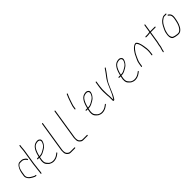

<svg xmlns="http://www.w3.org/2000/svg" viewBox="285 -2074 3562 3562"><g transform="rotate(-45 2066.0 -293.5)"><path d="M238.1 -411H199.8C192.8 -411 186.3 -410.5 180.1 -409.5C174 -408.5 164.4 -402 151.5 -390C125.9 -364.2 108.3 -320.9 98.7 -260L87.8 -191C87 -186.3 86.8 -182 87.2 -178C88.6 -152 98.2 -130.3 115.9 -113L132.4 -99C137.2 -94.3 141.3 -91.2 144.8 -89.5C148.3 -87.8 152.9 -85.2 158.5 -81.5C164.2 -77.8 169.4 -74.7 174.1 -72.2C178.9 -69.7 184.2 -66.8 190.2 -63.5C193.2 -61.8 198.6 -59 206.5 -55C214.3 -51 221.8 -49 229 -49H236C242.7 -49 245.5 -45.7 244.4 -39C243.4 -32.3 239.5 -29 232.8 -29H225.8C214.5 -29 193.7 -37.5 163.3 -54.5C160.3 -56.2 156 -59 150.4 -63C144.7 -67 140.1 -69.8 136.3 -71.5C132.6 -73.2 127.6 -76.7 121.5 -82L105.7 -96C100 -101.3 95 -107.5 90.6 -114.5C73 -140 63.7 -165.5 67.8 -191L78.7 -260C82.8 -285.7 90.8 -312.4 102.9 -340C105.5 -346 108.4 -352 111.7 -358C115 -364 120.5 -373.6 128.9 -386.7C137.2 -399.9 150 -412 167.2 -423C175.6 -428.3 187.5 -431 203 -431H242C244 -431 251.8 -429.7 265.4 -427C273.8 -427 286.8 -418.9 310.8 -402.8C323.9 -393.9 333.1 -384 338.3 -373L342.9 -364C346.1 -358.7 344.5 -354.2 338.3 -350.5C332 -346.8 327.6 -347.7 325.2 -353L320.6 -362C318.1 -367.3 313.9 -372.3 308 -377C289.3 -394.6 274.3 -404.9 260.9 -408ZM330 -74 334.1 -113 338.1 -138 346.7 -217.5 395.1 -523 397.8 -553C399.4 -579.7 400.8 -597 402.1 -605L407.8 -641C408.2 -643.7 409.6 -646 411.9 -648C414.2 -650 416.7 -651 419.4 -651C422 -651 424.2 -650 425.9 -648C427.6 -646 428.2 -643.7 427.8 -641L422.1 -605C421.2 -599.7 420.8 -594.7 420.7 -590C420.6 -585.3 420.3 -580 419.7 -574C419 -568 418.5 -561.3 418 -554L415.1 -523L366.8 -218L358.1 -138L354.1 -113L350 -74L346.9 -42L340.4 -1C340 1.7 338.6 4 336.3 6C334 8 331.5 9 328.8 9C326.2 9 324 8 322.3 6C320.6 4 320 1.7 320.4 -1L326.9 -42Z M534.6 -247C540 -268.3 544.9 -286.7 549.3 -302C571.2 -370.6 598.5 -415.2 627.4 -436C636.3 -443.3 649.7 -449.3 667.4 -454C700.2 -462.4 724.8 -460.4 741.5 -448C762.4 -428.8 759.4 -396.8 730.8 -352C717.8 -329.5 693.7 -308.5 658.5 -289C652.5 -285.7 645.4 -281.7 637.1 -277C606.1 -257 574.5 -247 539.6 -247ZM473.5 -227H509.5C502.4 -195 498.1 -172.3 496.7 -159C495.2 -145.7 495.5 -132.3 497.3 -119C499.5 -91.7 508.5 -69.5 524.3 -52.5C531.4 -44.8 538.7 -37.3 546.2 -30C558.6 -14.8 578.1 -2.8 606.3 6C623.3 11.3 639.5 14 654.8 14C698.5 14 745.7 -2.3 787.2 -35L808.9 -52C815 -56.7 816.2 -61.5 812.7 -66.5C809.1 -71.5 804.3 -71.7 798.3 -67L776.6 -50C738.9 -20.7 696.1 -6 657.6 -6C625.4 -6 597.9 -14.2 575 -30.5C566.2 -36.8 554.8 -50.9 535.8 -72.7C526.1 -83.8 519.9 -100.9 517.1 -124C514.7 -144.4 518.8 -178.8 529.5 -227H536.5C571.8 -227 605.6 -237.7 641 -259C648.8 -263.7 658.6 -269.1 670.4 -275.3C682.2 -281.4 691.9 -287.8 699.5 -294.5C704.5 -298.8 709.4 -303 714.2 -307C719.1 -311 726.2 -319.2 735.4 -331.5C746.3 -343.8 756.4 -360.7 765.2 -382C782.9 -420.7 777.6 -448.3 751.7 -465C734.1 -480.5 705.8 -483.4 666.7 -473.5C647 -468.5 631.7 -461.5 621 -452.5C596.8 -436.2 574 -407 553.3 -365C540.8 -339.5 527.9 -300.2 514.6 -247H476.6C470 -247 466.1 -243.7 465 -237C464 -230.3 466.8 -227 473.5 -227Z M1003.3 -643C1000.7 -643 998.2 -642 995.9 -640C993.5 -638 992.2 -635.7 991.8 -633L896.6 -32C895 -21.9 895.1 -1.2 897 29.9C898 45.8 904.4 61.9 916.1 78C920.5 84 925.1 88.8 929.8 92.5C934.6 96.2 941.5 101.5 950.6 108.5C959.6 115.5 974 119 993.7 119H1104.7C1107.3 119 1109.8 118 1112.1 116C1114.4 114 1115.8 111.7 1116.2 109C1116.7 106.3 1116 104 1114.3 102C1112.7 100 1110.5 99 1107.8 99H996.8C992.8 99 986.8 98.3 978.8 97C970.7 95.7 959.2 89 944.3 77C930.1 65.5 921.4 50.9 918.3 33C914.1 9 913.5 -12.7 916.6 -32L1011.8 -633C1012.2 -635.7 1011.5 -638 1009.9 -640C1008.2 -642 1006 -643 1003.3 -643Z M1331.3 -643C1328.7 -643 1326.2 -642 1323.9 -640C1321.5 -638 1320.2 -635.7 1319.8 -633L1224.6 -32C1223 -21.9 1223.1 -1.2 1225 29.9C1226 45.8 1232.4 61.9 1244.1 78C1248.5 84 1253.1 88.8 1257.8 92.5C1262.6 96.2 1269.5 101.5 1278.6 108.5C1287.6 115.5 1302 119 1321.7 119H1432.7C1435.3 119 1437.8 118 1440.1 116C1442.4 114 1443.8 111.7 1444.2 109C1444.7 106.3 1444 104 1442.3 102C1440.7 100 1438.5 99 1435.8 99H1324.8C1320.8 99 1314.8 98.3 1306.8 97C1298.7 95.7 1287.2 89 1272.3 77C1258.1 65.5 1249.4 50.9 1246.3 33C1242.1 9 1241.5 -12.7 1244.6 -32L1339.8 -633C1340.2 -635.7 1339.5 -638 1337.9 -640C1336.2 -642 1334 -643 1331.3 -643Z M1619.1 -389C1621.8 -389 1624.3 -390 1626.6 -392C1628.9 -394 1630.3 -396.3 1630.7 -399L1641 -464C1642.2 -471.3 1646.7 -486.5 1654.7 -509.5C1662.7 -532.5 1670.5 -555.7 1678.2 -579C1689.6 -613.6 1702.4 -645.9 1716.6 -676L1724.3 -693C1726.6 -699.7 1724.8 -703.8 1718.7 -705.5C1712.7 -707.2 1708.2 -705 1705.2 -699L1698.5 -682C1683.7 -649.2 1670.8 -616.2 1659.8 -583C1652.1 -559.7 1644.1 -536.2 1635.7 -512.5C1627.3 -488.8 1622.4 -472.7 1621 -464L1610.7 -399C1610.3 -396.3 1610.9 -394 1612.6 -392C1614.3 -390 1616.4 -389 1619.1 -389Z M1808.6 -247C1814 -268.3 1818.9 -286.7 1823.3 -302C1845.2 -370.6 1872.5 -415.2 1901.4 -436C1910.3 -443.3 1923.7 -449.3 1941.4 -454C1974.2 -462.4 1998.8 -460.4 2015.5 -448C2036.4 -428.8 2033.4 -396.8 2004.8 -352C1991.8 -329.5 1967.7 -308.5 1932.5 -289C1926.5 -285.7 1919.4 -281.7 1911.1 -277C1880.1 -257 1848.5 -247 1813.6 -247ZM1747.5 -227H1783.5C1776.4 -195 1772.1 -172.3 1770.7 -159C1769.2 -145.7 1769.5 -132.3 1771.3 -119C1773.5 -91.7 1782.5 -69.5 1798.3 -52.5C1805.4 -44.8 1812.7 -37.3 1820.2 -30C1832.6 -14.8 1852.1 -2.8 1880.3 6C1897.3 11.3 1913.5 14 1928.8 14C1972.5 14 2019.7 -2.3 2061.2 -35L2082.9 -52C2089 -56.7 2090.2 -61.5 2086.7 -66.5C2083.1 -71.5 2078.3 -71.7 2072.3 -67L2050.6 -50C2012.9 -20.7 1970.1 -6 1931.6 -6C1899.4 -6 1871.9 -14.2 1849 -30.5C1840.2 -36.8 1828.8 -50.9 1809.8 -72.7C1800.1 -83.8 1793.9 -100.9 1791.1 -124C1788.7 -144.4 1792.8 -178.8 1803.5 -227H1810.5C1845.8 -227 1879.6 -237.7 1915 -259C1922.8 -263.7 1932.6 -269.1 1944.4 -275.3C1956.2 -281.4 1965.9 -287.8 1973.5 -294.5C1978.5 -298.8 1983.4 -303 1988.2 -307C1993.1 -311 2000.2 -319.2 2009.4 -331.5C2020.3 -343.8 2030.4 -360.7 2039.2 -382C2056.9 -420.7 2051.6 -448.3 2025.7 -465C2008.1 -480.5 1979.8 -483.4 1940.7 -473.5C1921 -468.5 1905.7 -461.5 1895 -452.5C1870.8 -436.2 1848 -407 1827.3 -365C1814.8 -339.5 1801.9 -300.2 1788.6 -247H1750.6C1744 -247 1740.1 -243.7 1739 -237C1738 -230.3 1740.8 -227 1747.5 -227Z M2252.2 -484C2249.5 -484 2247 -483 2244.7 -481C2242.4 -479 2241 -476.7 2240.6 -474L2225.1 -376C2223 -363.3 2220.5 -343 2217.5 -314.9C2214.5 -286.9 2215.3 -232.9 2219.7 -153C2223.6 -127 2225.2 -105.5 2224.5 -88.5C2224.3 -82.8 2224.2 -77.8 2224.1 -73.5C2224.1 -69.2 2224.1 -64.7 2224 -60C2223.9 -55.3 2224 -50.7 2224.3 -46C2224.5 -41.3 2224.5 -36 2224.3 -30C2224 -24 2223.8 -18.7 2223.7 -14C2223.5 -4 2228.3 1.3 2238.2 2C2248.1 2.7 2256.3 -2 2262.9 -12C2265.1 -15.3 2269.8 -22.8 2277 -34.5C2284.1 -46.2 2291.2 -58.3 2297.9 -71C2303.6 -83.7 2309.5 -96.3 2315.5 -109C2333 -145.8 2351.4 -188.9 2370.8 -238.3C2387.9 -281.8 2410.9 -327.2 2446.1 -374.5C2453.3 -384.2 2461.8 -395.7 2471.6 -409C2481.3 -422.3 2490.6 -434.3 2499.3 -445C2508 -455.7 2515.8 -466.5 2522.9 -477.5C2530 -488.5 2536.7 -498.5 2543.2 -507.5C2549.6 -516.5 2554.1 -523 2556.8 -527C2564.8 -536.7 2565.8 -543.4 2559.9 -547C2554.5 -550.3 2549.6 -549 2545.3 -543L2506.9 -487C2500.2 -476.3 2492.4 -465.7 2483.4 -455C2474.3 -444.3 2465.1 -432.3 2455.7 -419C2446.2 -405.7 2437.7 -394 2430.1 -384C2419.7 -370.3 2403.6 -341.3 2381.3 -297C2372 -279.7 2360.2 -252.5 2345.9 -215.7C2331.5 -178.8 2317.2 -145.9 2302.5 -117C2294.9 -104.3 2285.4 -87 2274.1 -65.1C2262.8 -43.1 2252.9 -27.8 2244.5 -19C2244.6 -23.7 2244.7 -28.7 2244.9 -34C2245.1 -39.3 2245 -44.3 2244.8 -49C2244.5 -53.7 2244.4 -58.3 2244.5 -63C2245 -93.1 2243.5 -125 2240.1 -158.5C2239.2 -167.5 2238.6 -181.7 2238.3 -201C2235.4 -271 2237.7 -329.3 2245.1 -376L2260.6 -474C2261 -476.7 2260.4 -479 2258.7 -481C2257 -483 2254.8 -484 2252.2 -484Z M2671.6 -247C2677 -268.3 2681.9 -286.7 2686.3 -302C2708.2 -370.6 2735.5 -415.2 2764.4 -436C2773.3 -443.3 2786.7 -449.3 2804.4 -454C2837.2 -462.4 2861.8 -460.4 2878.5 -448C2899.4 -428.8 2896.4 -396.8 2867.8 -352C2854.8 -329.5 2830.7 -308.5 2795.5 -289C2789.5 -285.7 2782.4 -281.7 2774.1 -277C2743.1 -257 2711.5 -247 2676.6 -247ZM2610.5 -227H2646.5C2639.4 -195 2635.1 -172.3 2633.7 -159C2632.2 -145.7 2632.5 -132.3 2634.3 -119C2636.5 -91.7 2645.5 -69.5 2661.3 -52.5C2668.4 -44.8 2675.7 -37.3 2683.2 -30C2695.6 -14.8 2715.1 -2.8 2743.3 6C2760.3 11.3 2776.5 14 2791.8 14C2835.5 14 2882.7 -2.3 2924.2 -35L2945.9 -52C2952 -56.7 2953.2 -61.5 2949.7 -66.5C2946.1 -71.5 2941.3 -71.7 2935.3 -67L2913.6 -50C2875.9 -20.7 2833.1 -6 2794.6 -6C2762.4 -6 2734.9 -14.2 2712 -30.5C2703.2 -36.8 2691.8 -50.9 2672.8 -72.7C2663.1 -83.8 2656.9 -100.9 2654.1 -124C2651.7 -144.4 2655.8 -178.8 2666.5 -227H2673.5C2708.8 -227 2742.6 -237.7 2778 -259C2785.8 -263.7 2795.6 -269.1 2807.4 -275.3C2819.2 -281.4 2828.9 -287.8 2836.5 -294.5C2841.5 -298.8 2846.4 -303 2851.2 -307C2856.1 -311 2863.2 -319.2 2872.4 -331.5C2883.3 -343.8 2893.4 -360.7 2902.2 -382C2919.9 -420.7 2914.6 -448.3 2888.7 -465C2871.1 -480.5 2842.8 -483.4 2803.7 -473.5C2784 -468.5 2768.7 -461.5 2758 -452.5C2733.8 -436.2 2711 -407 2690.3 -365C2677.8 -339.5 2664.9 -300.2 2651.6 -247H2613.6C2607 -247 2603.1 -243.7 2602 -237C2601 -230.3 2603.8 -227 2610.5 -227Z M3050.2 -74C3052.9 -74 3055.4 -75 3057.7 -77C3060 -79 3061.4 -81.3 3061.8 -84L3071.6 -146C3076.3 -175.4 3084.8 -203.1 3097.3 -229C3101.7 -238.3 3108.1 -252.8 3116.4 -272.3C3124.7 -291.9 3132.7 -308.5 3140.5 -322C3146.4 -330 3151.9 -339 3156.8 -349C3163.6 -360 3175.1 -375.6 3191.4 -395.8C3199.9 -406.3 3206.8 -413.7 3212.2 -418C3229.8 -435.2 3244.7 -444.9 3257.5 -447C3261.7 -447.7 3266.2 -448.5 3271.1 -449.5C3276 -450.5 3280.8 -447 3286.3 -439C3307.9 -413.3 3322.6 -369 3330.2 -306C3332.2 -289.3 3333.8 -278 3334.8 -272C3343.1 -231.7 3342.7 -183 3333.7 -126L3329.7 -101C3329.3 -98.3 3330 -96 3331.6 -94C3333.3 -92 3335.5 -91 3338.2 -91C3340.8 -91 3343.3 -92 3345.6 -94C3348 -96 3349.3 -98.3 3349.7 -101L3353.7 -126C3361.5 -175.4 3363.2 -218.6 3358.7 -255.5C3357.7 -263.8 3356.5 -271 3355.1 -277C3353.7 -283 3352.1 -294.7 3350.2 -312C3346.6 -344.3 3336.6 -382.3 3320.2 -426C3306.2 -451.3 3293.6 -465.5 3283.8 -468.5C3279.3 -470.2 3268.7 -469 3252.2 -465C3244 -462.9 3233 -456.4 3219.3 -445.4C3204.9 -436.3 3193.6 -426.8 3185.5 -417C3180.6 -411 3173.8 -403 3165.3 -393.1C3156.7 -383.2 3148.3 -371 3140 -356.5C3134.4 -346.8 3128.8 -337.4 3122.9 -328.3C3117.1 -319.2 3107.2 -298.2 3093.1 -265.5C3088.3 -254.5 3081.5 -240.2 3072.7 -222.5C3063.9 -204.8 3056.9 -179.3 3051.6 -146L3041.8 -84C3041.4 -81.3 3042 -79 3043.7 -77C3045.4 -75 3047.6 -74 3050.2 -74Z M3545.8 -425H3497.8C3495.1 -425 3492.7 -424 3490.3 -422C3488 -420 3486.7 -417.7 3486.2 -415C3485.8 -412.3 3486.4 -410 3488.1 -408C3489.8 -406 3492 -405 3494.6 -405H3542.6C3547.3 -405 3552.4 -405.5 3557.9 -406.5C3563.4 -407.5 3568.8 -408.3 3574.3 -409C3585.2 -410.3 3594.3 -411 3601.6 -411L3566.9 -192L3555.9 -148L3547.8 -96.5C3546.4 -87.5 3544.8 -80.8 3543.1 -76.5C3541.4 -72.2 3538.7 -65.1 3534.9 -55.2C3531.1 -45.3 3528.7 -34.3 3527.5 -22C3527 -16.7 3525.6 -11 3523.3 -5L3519.7 5C3517.3 11.7 3519.4 15.5 3525.9 16.5C3532.4 17.5 3536.8 15 3539.1 9L3541.7 -1C3544.8 -8.3 3547.2 -18.1 3548.8 -30.3C3550.4 -42.4 3554.8 -56.7 3562.1 -73C3564.1 -77.7 3566 -85.3 3567.7 -96L3575.8 -147L3586.9 -192L3621.6 -411H3742.6C3749.3 -411 3753.1 -414.3 3754.2 -421C3755.2 -427.7 3752.4 -431 3745.8 -431H3624.8L3649 -584C3649.4 -586.7 3648.8 -589 3647.1 -591C3645.4 -593 3643.2 -594 3640.6 -594C3637.9 -594 3635.4 -593 3633.1 -591C3630.8 -589 3629.4 -586.7 3629 -584L3604.8 -431H3595.8Z M4068 -450C4068.4 -452.7 4067.8 -455 4066.1 -457C4064.4 -459 4062.3 -460 4059.6 -460H4004.1C3998.1 -460 3992.1 -458.3 3986.1 -455C3980 -451.7 3974.6 -448.7 3969.6 -446C3959.6 -441.3 3942.4 -429.6 3919.4 -411C3897.2 -390.6 3878.5 -365.5 3863.4 -335.5C3858.6 -325.8 3849.6 -308.1 3836.6 -282.4C3823.7 -256.6 3814.6 -232.5 3809.6 -210C3800 -167.5 3796.9 -134.5 3800.4 -111C3805.5 -75.9 3819.1 -52.9 3841 -42C3864.8 -31.4 3900.2 -24 3935.9 -20C3941.8 -19.3 3950.9 -19 3963.1 -19C3978.5 -19 3994.4 -23.3 4009.8 -32C4035.1 -47.3 4056.2 -70.6 4072.9 -102C4090.7 -133.8 4103.1 -166.2 4110.3 -199C4112.7 -210.3 4115.5 -222.3 4118.5 -235C4121.5 -247.7 4124.6 -264 4127.7 -284C4136.1 -337 4127.8 -374.7 4102.6 -397L4079.6 -416C4074.9 -420 4070.2 -419.3 4065.3 -414C4060.5 -408.7 4060.7 -404 4066.1 -400L4087.2 -382C4108.4 -364 4115.2 -331 4107.6 -283C4104.6 -264.3 4101.7 -248.8 4098.7 -236.5C4095.8 -224.2 4093 -212.3 4090.6 -201C4088.1 -189.7 4085 -178.7 4081.4 -168C4060.3 -107.1 4032.7 -66.8 3998.7 -47C3989.5 -41.7 3974.9 -39 3958.4 -39C3951.9 -39 3946 -39.3 3940.6 -40C3905.2 -44 3872.4 -51 3852 -61C3837 -68.2 3826.3 -87.9 3819.8 -120.2C3817.4 -132.3 3818.4 -151.9 3822.6 -179C3831.6 -218.7 3839.5 -245.9 3846.6 -260.5C3850.5 -268.8 3856.2 -280.2 3863.4 -294.5C3870.7 -308.8 3876.6 -320.5 3881 -329.5C3885.4 -338.5 3892.5 -349.8 3902.4 -363.5C3912.2 -377.2 3921.8 -388.3 3931.2 -397C3950.1 -412.3 3964.6 -422.6 3973.5 -428C3986.8 -436 3995.9 -440 4000.9 -440H4056.4C4059.1 -440 4061.6 -441 4063.9 -443C4066.2 -445 4067.6 -447.3 4068 -450Z"/></g></svg>

Font: Proton
Style: RgCndIt
Weight: 500
Version: Version 1.017